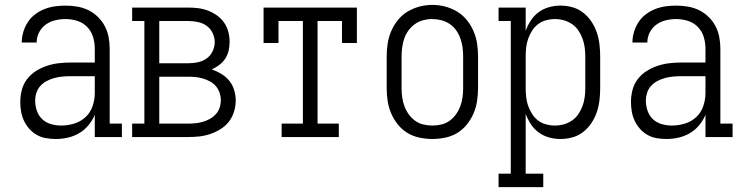

<svg xmlns="http://www.w3.org/2000/svg" viewBox="-20 -561 3040 786"><path d="M208 8Q188 8 168 4.5Q148 1 131 -8.5Q114 -18 100.5 -33Q87 -48 78.5 -66Q70 -84 66.5 -103.5Q63 -123 63 -143Q63 -167 69 -191.5Q75 -216 90 -236Q105 -256 126 -269.5Q147 -283 170.5 -291Q194 -299 218.5 -302Q243 -305 268 -305H368V-362Q368 -386 361 -409.5Q354 -433 337 -450.5Q320 -468 296.5 -475.5Q273 -483 248 -483Q227 -483 206 -478Q185 -473 167.5 -460.5Q150 -448 140 -428.5Q130 -409 130 -387H69Q69 -409 75.5 -430.5Q82 -452 94 -470.5Q106 -489 124 -502.5Q142 -516 162.5 -524Q183 -532 204.5 -535Q226 -538 248 -538Q272 -538 296 -534Q320 -530 341.5 -519.5Q363 -509 380.5 -492Q398 -475 409 -454Q420 -433 424.5 -409.5Q429 -386 429 -362V-55H479V0H368V-91Q358 -67 341.5 -47.5Q325 -28 303.5 -15.5Q282 -3 257.5 2.5Q233 8 208 8ZM230 -47Q257 -47 283.5 -55Q310 -63 330 -81.5Q350 -100 359 -126.5Q368 -153 368 -180V-249H268Q251 -249 234.5 -247.5Q218 -246 202 -241.5Q186 -237 171.5 -229.5Q157 -222 145.5 -209.5Q134 -197 129 -181Q124 -165 124 -149Q124 -128 131 -107.5Q138 -87 153 -73Q168 -59 188.5 -53Q209 -47 230 -47Z M521 0V-55H571V-475H521V-530H750Q771 -530 791.5 -527.5Q812 -525 831.5 -517.5Q851 -510 868 -498Q885 -486 897 -469Q909 -452 914.5 -431.5Q920 -411 920 -390Q920 -372 916 -354Q912 -336 902 -321Q892 -306 877.5 -295Q863 -284 847 -277Q867 -270 886 -258.5Q905 -247 918.5 -230.5Q932 -214 938.5 -192.5Q945 -171 945 -150Q945 -127 938 -104Q931 -81 917 -63Q903 -45 883 -32.5Q863 -20 841 -12.5Q819 -5 796 -2.5Q773 0 750 0ZM750 -302Q770 -302 789.5 -306Q809 -310 825 -321Q841 -332 850 -350.5Q859 -369 859 -389Q859 -408 850 -426.5Q841 -445 825 -456Q809 -467 789.5 -471Q770 -475 750 -475H632V-302ZM750 -55Q765 -55 780.5 -56.5Q796 -58 811 -62.5Q826 -67 839.5 -74.5Q853 -82 863.5 -93.5Q874 -105 879 -120Q884 -135 884 -151Q884 -166 879 -181Q874 -196 864 -208Q854 -220 840 -227.5Q826 -235 811 -239.5Q796 -244 780.5 -245.5Q765 -247 750 -247H632V-55Z M1133 0V-55H1220V-475H1120V-385H1059V-530H1441V-385H1380V-475H1280V-55H1367V0Z M1750 8Q1724 8 1697.5 2.5Q1671 -3 1648.5 -16.5Q1626 -30 1609 -51Q1592 -72 1581.5 -96.5Q1571 -121 1567 -147.5Q1563 -174 1563 -200V-330Q1563 -357 1567 -383Q1571 -409 1581.5 -433.5Q1592 -458 1609 -479Q1626 -500 1648.5 -513.5Q1671 -527 1697 -534Q1723 -541 1750 -541Q1777 -541 1803 -534Q1829 -527 1851.5 -513.5Q1874 -500 1891 -479Q1908 -458 1918.5 -433.5Q1929 -409 1933 -383Q1937 -357 1937 -330V-200Q1937 -174 1933 -147.5Q1929 -121 1918.5 -96.5Q1908 -72 1891 -51Q1874 -30 1851.5 -16.5Q1829 -3 1802.5 2.5Q1776 8 1750 8ZM1750 -47Q1769 -47 1787.5 -51.5Q1806 -56 1821 -67Q1836 -78 1847 -93.5Q1858 -109 1864.5 -126.5Q1871 -144 1873.5 -162.5Q1876 -181 1876 -200V-330Q1876 -349 1873.5 -367.5Q1871 -386 1864.5 -404Q1858 -422 1847 -437.5Q1836 -453 1820 -463.5Q1804 -474 1785.5 -478.5Q1767 -483 1748 -483Q1730 -483 1711.5 -478Q1693 -473 1678 -462Q1663 -451 1652 -436Q1641 -421 1635 -403.5Q1629 -386 1626.5 -367.5Q1624 -349 1624 -330V-200Q1624 -181 1626.5 -162.5Q1629 -144 1635.5 -126.5Q1642 -109 1653 -93.5Q1664 -78 1679 -67Q1694 -56 1712.5 -51.5Q1731 -47 1750 -47Z M2021 205V150H2071V-475H2021V-530H2132V-435Q2140 -457 2153 -477Q2166 -497 2185 -511Q2204 -525 2227 -531.5Q2250 -538 2274 -538Q2299 -538 2323 -531.5Q2347 -525 2367 -509.5Q2387 -494 2401 -473Q2415 -452 2423 -428.5Q2431 -405 2434 -380Q2437 -355 2437 -330V-200Q2437 -175 2434 -150Q2431 -125 2423 -101.5Q2415 -78 2401 -57Q2387 -36 2367 -20.5Q2347 -5 2323 1.5Q2299 8 2274 8Q2250 8 2227 1.5Q2204 -5 2185 -19Q2166 -33 2153 -53Q2140 -73 2132 -95V150H2204V205ZM2251 -47Q2270 -47 2288 -52Q2306 -57 2321.5 -67.5Q2337 -78 2347.5 -93.5Q2358 -109 2364.5 -126.5Q2371 -144 2373.5 -162.5Q2376 -181 2376 -200V-330Q2376 -349 2373.5 -367.5Q2371 -386 2364.5 -403.5Q2358 -421 2347.5 -436.5Q2337 -452 2321.5 -462.5Q2306 -473 2288 -478Q2270 -483 2251 -483Q2233 -483 2215 -478Q2197 -473 2182.5 -462Q2168 -451 2158 -435Q2148 -419 2142 -402Q2136 -385 2134 -366.5Q2132 -348 2132 -330V-200Q2132 -182 2134 -163.5Q2136 -145 2142 -128Q2148 -111 2158 -95Q2168 -79 2182.5 -68Q2197 -57 2215 -52Q2233 -47 2251 -47Z M2708 8Q2688 8 2668 4.5Q2648 1 2631 -8.5Q2614 -18 2600.5 -33Q2587 -48 2578.5 -66Q2570 -84 2566.5 -103.5Q2563 -123 2563 -143Q2563 -167 2569 -191.5Q2575 -216 2590 -236Q2605 -256 2626 -269.5Q2647 -283 2670.5 -291Q2694 -299 2718.5 -302Q2743 -305 2768 -305H2868V-362Q2868 -386 2861 -409.5Q2854 -433 2837 -450.5Q2820 -468 2796.5 -475.5Q2773 -483 2748 -483Q2727 -483 2706 -478Q2685 -473 2667.5 -460.5Q2650 -448 2640 -428.5Q2630 -409 2630 -387H2569Q2569 -409 2575.5 -430.5Q2582 -452 2594 -470.5Q2606 -489 2624 -502.5Q2642 -516 2662.5 -524Q2683 -532 2704.5 -535Q2726 -538 2748 -538Q2772 -538 2796 -534Q2820 -530 2841.5 -519.5Q2863 -509 2880.5 -492Q2898 -475 2909 -454Q2920 -433 2924.5 -409.5Q2929 -386 2929 -362V-55H2979V0H2868V-91Q2858 -67 2841.5 -47.5Q2825 -28 2803.5 -15.5Q2782 -3 2757.5 2.5Q2733 8 2708 8ZM2730 -47Q2757 -47 2783.5 -55Q2810 -63 2830 -81.5Q2850 -100 2859 -126.5Q2868 -153 2868 -180V-249H2768Q2751 -249 2734.5 -247.5Q2718 -246 2702 -241.5Q2686 -237 2671.5 -229.5Q2657 -222 2645.5 -209.5Q2634 -197 2629 -181Q2624 -165 2624 -149Q2624 -128 2631 -107.5Q2638 -87 2653 -73Q2668 -59 2688.5 -53Q2709 -47 2730 -47Z"/></svg>

Font: Iosevka Slab Light
Style: Regular
Weight: 300
Monospace: yes
Designer: Belleve Invis
Foundry: Belleve Invis
Version: Version 11.1.0; ttfautohint (v1.8.3)